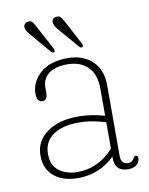

<svg xmlns="http://www.w3.org/2000/svg" viewBox="-73 -648 553 712"><g transform="rotate(-10 204.0 -292.0)"><path d="M40.5 -96Q40.5 -150 85 -182.5Q129.5 -215 203.5 -215Q227 -215 253.8 -211Q280.5 -207 302.5 -200V-302.5Q302.5 -356.5 274 -384.5Q245.5 -412.5 197.5 -412.5Q150.5 -412.5 126.5 -393.2Q102.5 -374 102.5 -344V-323.5Q102.5 -294 82.5 -294Q71.5 -294 66.8 -303Q62 -312 62 -325Q62 -369 98.5 -402Q135 -435 203 -435Q258.5 -435 294 -402.5Q329.5 -370 329.5 -310V-45.5Q329.5 -12.5 356 -12.5Q371.5 -12.5 378.5 -26Q383 -34.5 388 -34.5Q396.5 -34.5 396.5 -23.5Q396.5 -9.5 384.8 0.2Q373 10 352 10Q302.5 10 302.5 -43V-46.5Q275.5 -19.5 240.5 -4.8Q205.5 10 164.5 10Q107.5 10 74 -18Q40.5 -46 40.5 -96ZM69 -97Q69 -54 97 -33.2Q125 -12.5 166.5 -12.5Q245 -12.5 302.5 -76.5V-175.5Q279.5 -183 254 -187.8Q228.5 -192.5 200 -192.5Q139.5 -192.5 104.2 -167.8Q69 -143 69 -97ZM113.5 -561.5 157.5 -479.5Q162.5 -470.5 158 -465.5Q152.5 -462 145.5 -469.5L83 -543Q77.5 -549.5 72.2 -556.5Q67 -563.5 65 -571Q63.5 -581 68.2 -586.8Q73 -592.5 80.5 -593.5Q93 -596 99.2 -586.8Q105.5 -577.5 113.5 -561.5ZM220.5 -561.5 263.5 -480Q269 -470 264 -466Q258 -462.5 252 -469.5L189 -542.5Q183.5 -549 178.2 -556.2Q173 -563.5 172 -570.5Q168 -590.5 187 -593Q199 -595.5 205.5 -586.5Q212 -577.5 220.5 -561.5Z"/></g></svg>

Font: Fraunces 144pt SuperSoft Thin
Style: Regular
Weight: 100
Version: Version 1.000;[0bf87f6ff]